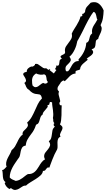

<svg xmlns="http://www.w3.org/2000/svg" viewBox="-300 -955 1000 1815"><path d="M679.7 -856.4Q678.7 -819.3 672.9 -784.2Q667 -749 650.4 -716.8L651.4 -715.8Q662.1 -699.2 661.1 -683.1Q660.2 -667 653.8 -650.9Q647.5 -634.8 639.2 -618.7Q630.9 -602.5 627.9 -586.9Q609.4 -579.1 606.4 -565.9Q603.5 -552.7 603 -538.6Q602.5 -524.4 597.7 -511.2Q592.8 -498 571.3 -491.2L565.4 -489.3Q582 -472.7 580.6 -460.4Q579.1 -448.2 568.8 -438Q558.6 -427.7 543.9 -418.5Q529.3 -409.2 519.5 -399.4Q522.5 -397.5 525.4 -395Q528.3 -392.6 530.3 -390.6Q519.5 -380.9 507.3 -371.6Q495.1 -362.3 484.4 -352.1Q473.6 -341.8 465.8 -329.6Q458 -317.4 457 -300.8Q453.1 -295.9 446.8 -293.9Q440.4 -292 434.1 -290.5Q427.7 -289.1 422.4 -286.6Q417 -284.2 414.1 -278.3L413.1 -277.3Q413.1 -270.5 415 -260.7Q396.5 -258.8 382.8 -251.5Q369.1 -244.1 357.9 -233.4Q346.7 -222.7 335.4 -210Q324.2 -197.3 311.5 -186.5H310.5V-188.5Q308.6 -190.4 306.6 -191.4Q304.7 -192.4 302.7 -194.3Q297.9 -195.3 288.1 -188.5Q278.3 -181.6 275.4 -177.7Q270.5 -167 262.2 -156.7Q253.9 -146.5 248.5 -136.2Q243.2 -126 243.7 -114.3Q244.1 -102.5 257.8 -88.9Q251 -75.2 254.4 -59.6Q257.8 -43.9 262.2 -29.8Q266.6 -15.6 268.6 -3.4Q270.5 8.8 260.7 16.6Q261.7 24.4 263.2 30.8Q264.6 37.1 273.4 41H283.2Q281.2 57.6 281.7 83Q282.2 108.4 281.2 134.8Q280.3 161.1 277.3 184.6Q274.4 208 266.6 220.7Q274.4 228.5 282.2 234.9Q290 241.2 291 252.9Q291 263.7 285.6 274.4Q280.3 285.2 274.9 295.4Q269.5 305.7 267.1 315.4Q264.6 325.2 272.5 335Q254.9 344.7 249 358.9Q243.2 373 243.2 391.6Q243.2 404.3 244.1 425.3Q245.1 446.3 240.2 457Q234.4 468.8 228 480.5Q221.7 492.2 215.8 503.9Q204.1 528.3 194.8 553.2Q185.5 578.1 175.8 603.5Q173.8 610.4 171.4 616.2Q168.9 622.1 167 628.9Q152.3 626 146.5 630.9Q140.6 635.7 136.7 642.1Q132.8 648.4 127 654.8Q121.1 661.1 105.5 661.1V664.1Q101.6 686.5 82 704.1Q62.5 721.7 37.1 737.8Q11.7 753.9 -13.7 769Q-39.1 784.2 -54.7 799.8H-55.7Q-73.2 797.9 -88.9 808.6Q-104.5 819.3 -120.1 828.6Q-135.7 837.9 -153.8 840.3Q-171.9 842.8 -193.4 825.2V824.2Q-198.2 825.2 -200.2 825.2Q-202.1 825.2 -203.1 825.7Q-204.1 826.2 -205.6 827.6Q-207 829.1 -210.9 833V832Q-227.5 822.3 -239.3 808.1Q-251 793.9 -255.9 775.4Q-253.9 773.4 -251.5 771Q-249 768.6 -247.1 766.6Q-260.7 758.8 -266.1 744.6Q-271.5 730.5 -272.9 713.9Q-274.4 697.3 -274.9 681.2Q-275.4 665 -280.3 653.3Q-265.6 651.4 -256.3 640.1Q-247.1 628.9 -237.3 620.1Q-239.3 618.2 -240.7 610.4Q-242.2 602.5 -242.2 600.6Q-243.2 582 -237.3 564.5Q-231.4 546.9 -222.7 530.8Q-213.9 514.6 -205.1 498.5Q-196.3 482.4 -190.4 464.8Q-169.9 448.2 -158.7 430.2Q-147.5 412.1 -136.7 388.7Q-133.8 381.8 -128.4 371.1Q-123 360.4 -116.2 349.6Q-109.4 338.9 -101.6 330.6Q-93.8 322.3 -85.9 319.3Q-86.9 317.4 -86.9 310.5Q-86.9 293.9 -75.7 282.7Q-64.5 271.5 -53.7 260.7Q-43 250 -37.6 237.3Q-32.2 224.6 -43.9 204.1Q-16.6 179.7 0 149.9Q16.6 120.1 29.8 89.8Q43 59.6 57.1 30.3Q71.3 1 94.7 -22.5L96.7 -24.4Q92.8 -43 87.4 -51.3Q82 -59.6 73.7 -62Q65.4 -64.5 55.2 -64.9Q44.9 -65.4 32.7 -67.9Q20.5 -70.3 5.9 -78.6Q-8.8 -86.9 -25.4 -105.5Q-39.1 -113.3 -44.4 -120.6Q-49.8 -127.9 -53.2 -135.7Q-56.6 -143.6 -59.6 -151.9Q-62.5 -160.2 -70.3 -170.9Q-52.7 -181.6 -54.2 -194.8Q-55.7 -208 -63 -220.2Q-70.3 -232.4 -77.1 -243.2Q-84 -253.9 -79.1 -259.8Q-75.2 -268.6 -64.5 -271.5Q-53.7 -274.4 -45.9 -277.3Q-47.9 -286.1 -44.4 -293.9Q-41 -301.8 -34.7 -308.1Q-28.3 -314.5 -20.5 -318.8Q-12.7 -323.2 -4.9 -326.2Q3.9 -324.2 9.3 -326.2Q14.6 -328.1 19 -331.1Q23.4 -334 25.9 -337.4Q28.3 -340.8 31.2 -341.8L30.3 -349.6Q46.9 -354.5 59.6 -347.2Q72.3 -339.8 84 -330.1Q97.7 -319.3 108.4 -313Q119.1 -306.6 136.7 -309.6H137.7Q142.6 -304.7 147.9 -301.3Q153.3 -297.9 158.2 -293.9Q163.1 -296.9 166 -300.3Q168.9 -303.7 175.8 -300.8L168 -293L209 -260.7L233.4 -293.9L228.5 -294.9L221.7 -301.8Q221.7 -309.6 227.1 -314.5Q232.4 -319.3 232.4 -327.1Q230.5 -331.1 228.5 -332L230.5 -334Q251 -332 255.4 -339.8Q259.8 -347.7 260.3 -358.4Q260.7 -369.1 263.7 -381.3Q266.6 -393.6 285.2 -400.4Q269.5 -415 272.5 -421.9Q275.4 -428.7 284.7 -433.1Q293.9 -437.5 304.7 -443.4Q315.4 -449.2 315.4 -461.9Q315.4 -466.8 314.5 -470.2Q313.5 -473.6 313.5 -478.5Q313.5 -500 324.7 -517.6Q335.9 -535.2 349.1 -551.8Q362.3 -568.4 372.6 -586.4Q382.8 -604.5 379.9 -627Q379.9 -629.9 377.9 -635.7Q386.7 -657.2 399.4 -676.8Q412.1 -696.3 423.8 -715.8Q435.5 -735.4 445.8 -755.9Q456.1 -776.4 460.9 -798.8Q464.8 -799.8 470.7 -800.8Q476.6 -801.8 478.5 -807.6Q477.5 -812.5 477.5 -816.4Q477.5 -820.3 476.6 -824.2H477.5Q485.4 -823.2 488.3 -825.7Q491.2 -828.1 496.1 -833Q498 -835 500.5 -836.9Q502.9 -838.9 503.9 -841.8Q505.9 -873 521.5 -891.1Q537.1 -909.2 557.6 -929.7Q604.5 -943.4 633.8 -920.4Q663.1 -897.5 679.7 -856.4ZM621.1 -771.5Q616.2 -774.4 614.3 -785.2Q612.3 -795.9 609.4 -808.6Q606.4 -821.3 601.1 -831.1Q595.7 -840.8 585 -842.8L583 -840.8Q569.3 -824.2 556.6 -803.2Q543.9 -782.2 531.7 -759.8Q519.5 -737.3 508.3 -714.8Q497.1 -692.4 488.3 -673.8Q486.3 -668.9 477.5 -652.3Q468.8 -635.7 459 -616.7Q449.2 -597.7 440.4 -582.5Q431.6 -567.4 430.7 -566.4V-565.4Q427.7 -546.9 421.4 -526.4Q415 -505.9 405.8 -486.3Q396.5 -466.8 384.8 -449.7Q373 -432.6 358.4 -420.9Q357.4 -419.9 356.9 -419.9Q356.4 -419.9 355.5 -418.9L357.4 -417Q373 -395.5 368.2 -382.3Q363.3 -369.1 352.1 -358.4Q340.8 -347.7 329.1 -335Q317.4 -322.3 319.3 -301.8Q319.3 -291 325.2 -281.2H342.8Q356.4 -293.9 364.7 -311Q373 -328.1 382.8 -342.8Q392.6 -357.4 406.2 -367.7Q419.9 -377.9 444.3 -377.9L442.4 -394.5Q473.6 -425.8 493.2 -465.8Q512.7 -505.9 515.6 -549.8Q531.2 -555.7 536.6 -565.9Q542 -576.2 544.4 -588.9Q546.9 -601.6 551.3 -614.3Q555.7 -627 569.3 -637.7L571.3 -639.6Q571.3 -644.5 570.3 -648.9Q569.3 -653.3 569.3 -658.2Q569.3 -674.8 574.7 -689.5Q580.1 -704.1 588.4 -717.3Q596.7 -730.5 605.5 -743.7Q614.3 -756.8 621.1 -771.5ZM153.3 -179.7Q143.6 -189.5 141.6 -200.2Q139.6 -210.9 138.7 -220.7Q137.7 -230.5 134.3 -238.8Q130.9 -247.1 118.2 -252L117.2 -252.9Q110.4 -250 100.1 -249Q89.8 -248 78.6 -249.5Q67.4 -251 57.1 -253.9Q46.9 -256.8 41 -260.7L40 -259.8Q14.6 -243.2 7.3 -221.2Q0 -199.2 3.9 -169.9Q3.9 -168 4.4 -165Q4.9 -162.1 5.9 -157.2Q6.8 -152.3 7.8 -146.5Q22.5 -130.9 35.2 -130.9Q47.9 -130.9 59.6 -138.2Q71.3 -145.5 83 -155.8Q94.7 -166 107.4 -170.9H108.4Q135.7 -154.3 153.3 -179.7ZM209 233.4Q207 226.6 207.5 219.2Q208 211.9 214.8 209Q207 202.1 205.1 196.3Q203.1 190.4 203.1 184.6Q203.1 178.7 203.1 173.3Q203.1 168 200.2 160.2Q204.1 141.6 203.6 123Q203.1 104.5 200.7 86.4Q198.2 68.4 195.3 49.8Q192.4 31.2 192.4 12.7Q176.8 6.8 172.9 10.3Q168.9 13.7 168.5 20Q168 26.4 165.5 32.2Q163.1 38.1 149.4 38.1V42Q154.3 50.8 147.5 60.5Q140.6 70.3 130.9 81.1Q121.1 91.8 112.3 103Q103.5 114.3 103.5 127Q88.9 136.7 83.5 150.9Q78.1 165 74.7 179.2Q71.3 193.4 64.9 205.6Q58.6 217.8 42 223.6Q40 225.6 40 226.6Q35.2 242.2 30.3 252.9Q25.4 263.7 20.5 273.4Q15.6 283.2 8.8 293Q2 302.7 -7.8 315.4Q-27.3 340.8 -40.5 364.7Q-53.7 388.7 -56.6 420.9Q-81.1 424.8 -90.3 439.5Q-99.6 454.1 -103.5 472.7Q-107.4 491.2 -110.8 510.3Q-114.3 529.3 -126 543H-127Q-140.6 563.5 -155.3 584.5Q-169.9 605.5 -181.6 627.4Q-193.4 649.4 -200.7 672.9Q-208 696.3 -208 722.7Q-196.3 736.3 -180.7 742.7Q-165 749 -149.4 755.9L-148.4 754.9Q-128.9 752 -114.7 744.6Q-100.6 737.3 -88.4 728.5Q-76.2 719.7 -64 709.5Q-51.8 699.2 -36.1 690.4Q-15.6 691.4 -0.5 686Q14.6 680.7 26.9 670.4Q39.1 660.2 48.8 646.5Q58.6 632.8 68.4 617.2Q77.1 600.6 91.8 581.1Q106.4 561.5 123 552.7Q124 552.7 124.5 552.2Q125 551.8 126 551.8Q123 547.9 120.1 539.6Q117.2 531.2 117.2 526.4Q116.2 502.9 129.4 486.3Q142.6 469.7 155.3 454.1Q168 438.5 172.9 421.4Q177.7 404.3 161.1 379.9Q178.7 367.2 183.6 350.1Q188.5 333 190.4 314.9Q192.4 296.9 195.8 278.8Q199.2 260.7 215.8 244.1L218.8 241.2Z"/></svg>

Font: Homemade Apple
Style: Regular
Weight: 400
Designer: Font Diner, Inc
Foundry: Font Diner, Inc
Version: Version 1.000